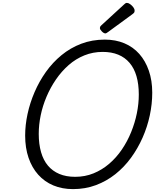

<svg xmlns="http://www.w3.org/2000/svg" viewBox="-20 -1289 1073 1328"><path d="M485 19Q410 19 349 -6.5Q288 -32 244.5 -80.5Q201 -129 177.5 -197.5Q154 -266 154 -351Q154 -424 170.5 -500.5Q187 -577 219 -651.5Q251 -726 297.5 -791.5Q344 -857 405.5 -907.5Q467 -958 542 -986.5Q617 -1015 705 -1015Q780 -1015 840.5 -989.5Q901 -964 943.5 -916Q986 -868 1009.5 -800Q1033 -732 1033 -648Q1033 -570 1016 -490.5Q999 -411 966 -336.5Q933 -262 886 -197.5Q839 -133 778 -84.5Q717 -36 643.5 -8.5Q570 19 485 19ZM500 -66Q568 -66 627 -90Q686 -114 735.5 -156.5Q785 -199 823 -255Q861 -311 887 -375Q913 -439 926.5 -505Q940 -571 940 -635Q940 -707 924 -762Q908 -817 876 -854.5Q844 -892 797.5 -911Q751 -930 690 -930Q623 -930 563.5 -906Q504 -882 455 -839Q406 -796 367.5 -740Q329 -684 302 -620.5Q275 -557 261.5 -491.5Q248 -426 248 -363Q248 -292 264 -236.5Q280 -181 311.5 -143.5Q343 -106 390 -86Q437 -66 500 -66ZM709 -1058Q698 -1058 684.5 -1071.5Q671 -1085 671 -1095Q671 -1099 672.5 -1103Q674 -1107 680 -1113L838 -1258Q843 -1263 847.5 -1266Q852 -1269 858 -1269Q868 -1269 880.5 -1260Q893 -1251 902 -1239Q911 -1227 911 -1216Q911 -1209 909 -1204Q907 -1199 896 -1191L728 -1068Q722 -1064 717.5 -1061Q713 -1058 709 -1058Z"/></svg>

Font: Playwrite MX
Style: Regular
Weight: 400
Designer: Veronika Burian, José Scaglione
Foundry: TypeTogether
Version: Version 1.002